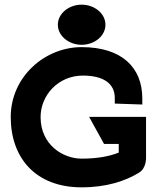

<svg xmlns="http://www.w3.org/2000/svg" viewBox="-20 -792 680 823"><path d="M330 -600C385 -600 432 -638 432 -686C432 -734 385 -772 330 -772C275 -772 228 -734 228 -686C228 -638 275 -600 330 -600ZM362 -291 426 -175H489V-138C450 -122 397 -112 330 -112C249 -112 154 -172 154 -290C154 -385 231 -468 335 -468C422 -468 472 -435 472 -372V-348L590 -344V-370C590 -501 504 -590 330 -590C172 -590 26 -463 26 -290C26 -118 130 11 330 11C436 11 518 -16 576 -52C608 -71 606 -116 606 -116V-117V-291Z"/></svg>

Font: Charger
Style: Hemi
Weight: 900
Designer: Jasper
Foundry: Cannot Into Space Fonts
Version: Version 0.99